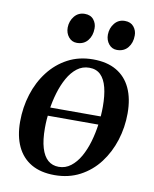

<svg xmlns="http://www.w3.org/2000/svg" viewBox="-85 -810 712 887"><g transform="rotate(10 271.0 -367.0)"><path d="M402 -253.5H135L140.5 -292.5H407ZM315.5 -546Q381 -546 425.2 -520.2Q469.5 -494.5 492.2 -445.8Q515 -397 515 -328Q515 -262.5 495.8 -201.5Q476.5 -140.5 440 -92.5Q403.5 -44.5 350.8 -16.5Q298 11.5 231.5 11.5Q166.5 11.5 122.2 -14.2Q78 -40 55.2 -88.5Q32.5 -137 32.5 -204.5Q32.5 -271.5 51.8 -333Q71 -394.5 108 -442.5Q145 -490.5 197.2 -518.2Q249.5 -546 315.5 -546ZM305 -505Q272.5 -505 247.5 -485.8Q222.5 -466.5 204.2 -434Q186 -401.5 174 -361.2Q162 -321 156.2 -278Q150.5 -235 150.5 -195Q150.5 -139 161.5 -102.2Q172.5 -65.5 193.2 -47.5Q214 -29.5 244 -29.5Q275.5 -29.5 300.5 -48.8Q325.5 -68 343.8 -100.2Q362 -132.5 373.8 -172.8Q385.5 -213 391.2 -255.8Q397 -298.5 397 -338.5Q397 -391 387.5 -428.2Q378 -465.5 357.8 -485.2Q337.5 -505 305 -505ZM227 -608Q203.5 -608 188.5 -626.2Q173.5 -644.5 173.5 -670.5Q174 -701.5 192.5 -724Q211 -746.5 241 -746.5Q268.5 -746.5 282.8 -728.5Q297 -710.5 296.5 -687.5Q296.5 -653.5 278 -630.8Q259.5 -608 227 -608ZM415 -608Q392 -608 377 -626.2Q362 -644.5 362 -670.5Q362.5 -701.5 380.8 -724Q399 -746.5 429 -746.5Q456.5 -746.5 471 -728.5Q485.5 -710.5 485 -687.5Q485 -653.5 466.5 -630.8Q448 -608 415 -608Z"/></g></svg>

Font: Merriweather 72pt Medium
Style: Italic
Weight: 500
Italic angle: -7.8°
Version: Version 2.101